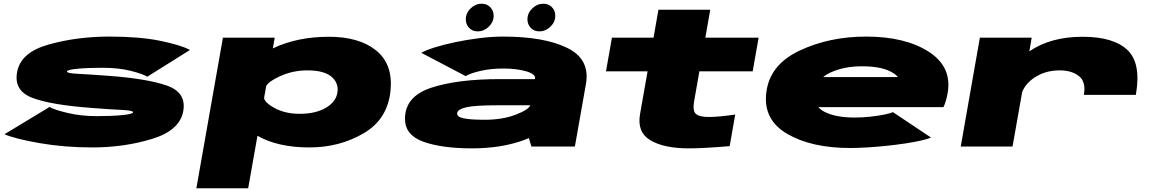

<svg xmlns="http://www.w3.org/2000/svg" viewBox="-20 -789 6220 1034"><path d="M477.5 5Q326.5 5 193.5 -18.2Q60.5 -41.5 4 -66L247 -213Q271 -198 344 -180.8Q417 -163.5 500 -163.5Q580 -163.5 637.5 -169Q695 -174.5 696.5 -184Q696.5 -184.5 696.5 -185Q695.5 -193.5 644.5 -196.5Q590.5 -199 482 -207Q255.5 -223.5 154.8 -261.8Q54 -300 72 -400Q90.5 -507 243 -549.5Q395.5 -592 568.5 -592Q730.5 -592 841.5 -569.5Q952.5 -547 1003 -520L773.5 -376Q749 -391 684 -407.5Q619 -424 531 -424Q452 -424 397 -418.8Q342 -413.5 340.5 -404Q340.5 -403.5 340.5 -403Q341.5 -394.5 398.5 -391.5Q457.5 -388.5 561 -381Q771 -365.5 877.8 -328.5Q984.5 -291.5 967 -191Q948.5 -86.5 798.5 -40.8Q648.5 5 477.5 5Z M1037.5 225 1180.5 -586H1459.5L1449.5 -528Q1450.5 -528.5 1451.5 -529.5Q1582 -591 1751.5 -591Q1913.5 -591 2004.8 -518Q2096 -445 2083.5 -305Q2069.5 -148 1939 -71.5Q1808.5 5 1646.5 5Q1477 5 1368 -57Q1367 -57 1366.5 -57.5L1316.5 225ZM1402 -260.5Q1407.5 -235.5 1456 -208.5Q1515 -176 1593.5 -176Q1681.5 -176 1737.2 -209.8Q1793 -243.5 1798 -297.5Q1802.5 -346 1762.5 -378Q1722.5 -410 1634.5 -410Q1556 -410 1485.5 -377.5Q1427 -350.5 1413.5 -325.5Z M2842 0 2828 -45.5Q2817.5 -41 2806.5 -36.5Q2683.5 10 2522 10Q2360.5 10 2260.8 -25.5Q2161 -61 2161 -149Q2161 -269.5 2301.5 -316.2Q2442 -363 2673.5 -363H2861.5V-364Q2866 -390 2813.8 -405Q2761.5 -420 2690.5 -420Q2622.5 -420 2566.8 -407Q2511 -394 2488 -379L2249 -504.5Q2271.5 -518 2319.8 -533.2Q2368 -548.5 2431 -561.8Q2494 -575 2561.5 -583.5Q2629 -592 2689.5 -592Q2910 -592 3034.5 -531.2Q3159 -470.5 3135.5 -336.5L3076 0ZM2836 -222H2656.5Q2536.5 -222 2491 -211.2Q2445.5 -200.5 2442 -180.5Q2438.5 -160.5 2475 -152.2Q2511.5 -144 2590.5 -144Q2687.5 -144 2760 -172.5Q2825 -197.5 2836 -222ZM2553 -620Q2524.5 -620 2506.5 -638.8Q2488.5 -657.5 2488.5 -685Q2488.5 -719 2514.8 -744Q2541 -769 2574 -769Q2602.5 -769 2620.5 -750.2Q2638.5 -731.5 2638.5 -704Q2638.5 -670.5 2612.2 -645.2Q2586 -620 2553 -620ZM2885 -620Q2856.5 -620 2838.5 -638.8Q2820.5 -657.5 2820.5 -685Q2820.5 -719 2846.8 -744Q2873 -769 2906 -769Q2934.5 -769 2952.5 -750.2Q2970.5 -731.5 2970.5 -704Q2970.5 -670.5 2944.2 -645.2Q2918 -620 2885 -620Z M3689 10Q3556 10 3482.8 -33.5Q3409.5 -77 3427 -175L3467.5 -405H3243.5L3275.5 -586H3499.5L3526 -736.5H3805L3778.5 -586H4065.5L4033.5 -405H3746.5L3718 -243Q3709 -190.5 3728.8 -174.5Q3748.5 -158.5 3802 -159Q3849 -159.5 3939.5 -172L3909.5 -2Q3769 10 3689 10Z M4558 8Q4351 8 4220.5 -67.5Q4090 -143 4106.5 -288Q4123.5 -439 4284.2 -515.5Q4445 -592 4644 -592Q4854 -592 4981 -510.8Q5108 -429.5 5083.5 -288Q5075 -241 5061 -212H4387.5Q4400.5 -196.5 4421 -186.5Q4481 -156 4583 -156Q4624 -156 4666 -160.5Q4708 -165 4741.2 -171.8Q4774.5 -178.5 4789 -185L4993.5 -48.5Q4976 -40 4939 -31.8Q4902 -23.5 4853.8 -16.2Q4805.5 -9 4752.5 -3.5Q4699.5 2 4649 5Q4598.5 8 4558 8ZM4413 -374H4815.5Q4804 -390 4772.5 -405.5Q4718.5 -432 4621.5 -432Q4524.5 -432 4450.5 -397.5Q4429 -387.5 4413 -374Z M5817 -278Q5829.5 -348 5790.8 -379Q5752 -410 5686 -410Q5608 -410 5548.5 -369.5Q5501 -336.5 5484.5 -292L5433 0H5154L5257 -586H5536L5523.5 -512.5Q5638 -591 5810 -591Q5977 -591 6052 -519.5Q6127 -448 6097 -278Z"/></svg>

Font: Anybody UltraExpanded Black
Style: Italic
Weight: 900
Width: 9
Italic angle: -10°
Designer: Tyler Finck
Foundry: Etcetera Type Company
Version: Version 1.010; ttfautohint (v1.8.3) -l 8 -r 50 -G 200 -x 14 